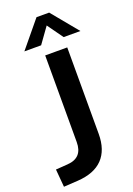

<svg xmlns="http://www.w3.org/2000/svg" viewBox="-179 -983 732 1056"><g transform="rotate(-20 187.5 -455.0)"><path d="M-6 -95 64 -100Q153 -106 153 -198V-705H282V-199Q282 -105 232.5 -53.5Q183 -2 85 4L3 9ZM151 -765H53L180 -919H254L381 -765H283L217 -857Z"/></g></svg>

Font: wassup Sans
Style: Bold
Weight: 700
Version: Version 2.001